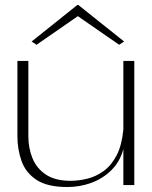

<svg xmlns="http://www.w3.org/2000/svg" viewBox="-20 -745 610 772"><path d="M251 7Q170 7 126.5 -22Q83 -51 66.5 -98Q50 -145 50 -197V-500H94V-197Q94 -150 110.5 -109Q127 -68 164.5 -43Q202 -18 264 -18Q296 -18 331 -26.5Q366 -35 397 -57.5Q428 -80 449 -120.5Q470 -161 476 -224V-500H520V-1H476V-146Q463 -96 428.5 -61.5Q394 -27 347.5 -10Q301 7 251 7ZM127 -565 107 -578 291 -725H295L479 -578L459 -565L293 -680Z"/></svg>

Font: Panamera Light
Style: Regular
Weight: 300
Designer: Bastien Sozeau
Foundry: NBR — Bastien Sozeau
Version: Version 3.002; ttfautohint (v1.8.4.7-5d5b);gftools[0.9.33]